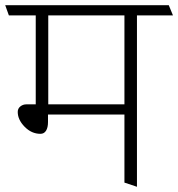

<svg xmlns="http://www.w3.org/2000/svg" viewBox="-31 -700 683 736"><path d="M446 0V-261H153V-232Q153 -211 145.5 -199Q138 -187 124 -187Q90 -187 63.5 -214Q37 -241 37 -271Q37 -284 47 -292Q57 -300 70 -300H106V-641H3L-11 -680H616L632 -641H494V16ZM446 -641H154V-300H446Z"/></svg>

Font: Palanquin Thin
Style: Regular
Weight: 250
Designer: Pria Ravichandran
Version: Version 1.001